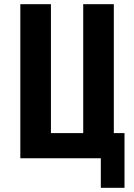

<svg xmlns="http://www.w3.org/2000/svg" viewBox="-20 -755 640 916"><path d="M461 141V0H77V-735H223V-120H377V-735H523V-120H574V141Z"/></svg>

Font: Iosevka Curly Heavy Extended
Style: Regular
Weight: 900
Width: 7
Monospace: yes
Designer: Belleve Invis
Foundry: Belleve Invis
Version: Version 11.1.0; ttfautohint (v1.8.3)